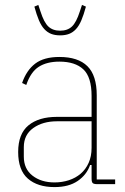

<svg xmlns="http://www.w3.org/2000/svg" viewBox="-20 -750 508 782"><path d="M376 0Q362 0 357.5 -4.5Q353 -9 353 -23V-78H347Q333 -38 296.5 -13Q260 12 202 12Q133 12 93.5 -22.5Q54 -57 54 -131Q54 -205 96 -239.5Q138 -274 212 -274H353V-359Q353 -436 319.5 -467.5Q286 -499 222 -499Q171 -499 138 -478Q105 -457 87 -404L70 -412Q88 -464 123.5 -491Q159 -518 222 -518Q298 -518 336 -480.5Q374 -443 374 -362V-19H449V0ZM202 -7Q233 -7 260.5 -16Q288 -25 308.5 -42.5Q329 -60 341 -86.5Q353 -113 353 -148V-256H212Q154 -256 115.5 -228.5Q77 -201 77 -151V-112Q77 -62 112.5 -34.5Q148 -7 202 -7ZM225 -606Q204 -606 188.5 -612Q173 -618 160.5 -631.5Q148 -645 138.5 -667.5Q129 -690 120 -723L136 -730L145 -703Q159 -659 177 -642Q195 -625 225 -625Q255 -625 273 -642Q291 -659 305 -703L314 -730L330 -723Q321 -690 311.5 -667.5Q302 -645 289.5 -631.5Q277 -618 261.5 -612Q246 -606 225 -606Z"/></svg>

Font: IBM Plex Sans Cond Thin
Style: Regular
Weight: 100
Width: 3
Designer: Mike Abbink, Paul van der Laan, Pieter van Rosmalen
Foundry: Bold Monday
Version: Version 1.3